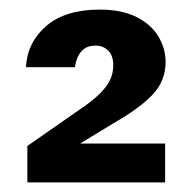

<svg xmlns="http://www.w3.org/2000/svg" viewBox="-20 -732 401 400"><path d="M37 -352V-428L155 -510Q184 -530 200 -550.5Q216 -571 216 -596Q216 -616 205.5 -626.5Q195 -637 179 -637Q160 -637 149.5 -625Q139 -613 136 -592H34Q37 -644 76.5 -678Q116 -712 188 -712Q234 -712 264.5 -696.5Q295 -681 310 -656Q325 -631 325 -603Q325 -564 298.5 -535.5Q272 -507 216 -475L147 -433H324V-352Z"/></svg>

Font: DM Sans 11pt
Style: Bold
Weight: 700
Version: Version 4.004;gftools[0.9.30]